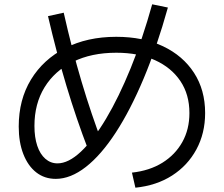

<svg xmlns="http://www.w3.org/2000/svg" viewBox="-20 -830 1040 892"><path d="M593 -28Q675 -37 734.5 -74Q794 -111 827 -170Q860 -229 860 -305Q860 -391 818 -453.5Q776 -516 700 -550.5Q624 -585 520 -585Q405 -585 319.5 -543Q234 -501 187 -424.5Q140 -348 140 -245Q140 -192 153 -153Q166 -114 190.5 -92.5Q215 -71 247 -71Q298 -71 356 -125.5Q414 -180 473 -279Q532 -378 587 -513Q642 -648 687 -810L760 -795Q709 -612 647.5 -465.5Q586 -319 518 -214.5Q450 -110 379 -54.5Q308 1 239 1Q187 1 148.5 -29Q110 -59 88.5 -114Q67 -169 67 -242Q67 -367 124 -460.5Q181 -554 283 -606.5Q385 -659 520 -659Q645 -659 737.5 -615Q830 -571 881.5 -491.5Q933 -412 933 -305Q933 -211 892.5 -136Q852 -61 779.5 -14.5Q707 32 609 42ZM390 -134Q335 -277 289 -430Q243 -583 203 -755L276 -771Q314 -602 359 -450.5Q404 -299 458 -158Z"/></svg>

Font: M PLUS 1 Code
Style: Regular
Weight: 400
Designer: Coji Morishita
Foundry: UNDERFOREST DESIGN
Version: Version 1.005